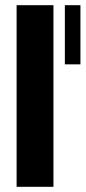

<svg xmlns="http://www.w3.org/2000/svg" viewBox="-20 -720 330 740"><path d="M44 0V-700H186V0ZM230 -472V-700H290V-472Z"/></svg>

Font: Tektur SemiCondensed SemiBold
Style: Regular
Weight: 600
Width: 4
Designer: Adam Jagosz
Foundry: Adam Jagosz
Version: Version 1.005;gftools[0.9.30]